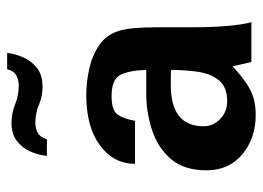

<svg xmlns="http://www.w3.org/2000/svg" viewBox="-116 -584 712 519"><g transform="rotate(-90 239.5 -324.0)"><path d="M310.5 -216.8Q310.5 -177.7 305.2 -143.1Q299.8 -108.4 281.7 -86.9Q263.7 -65.4 225.6 -65.4Q197.3 -65.4 177.7 -84.5Q158.2 -103.5 158.2 -128.9Q158.2 -217.8 269.5 -217.8Q281.2 -217.8 291.5 -217.8Q301.8 -217.8 310.5 -216.8ZM439.5 0Q432.6 -25.4 429.2 -67.4Q425.8 -109.4 425.8 -156.2V-252.9Q425.8 -328.1 416 -358.4Q405.3 -392.6 377 -411.6Q348.6 -430.7 312.5 -438.5Q276.4 -446.3 243.2 -446.3Q156.2 -446.3 106.4 -409.2Q56.6 -372.1 56.6 -314.5H172.9Q178.7 -345.7 189.9 -361.8Q201.2 -377.9 240.2 -377.9Q286.1 -377.9 297.9 -352.5Q309.6 -327.1 310.5 -284.2H246.1Q197.3 -284.2 149.4 -269Q101.6 -253.9 70.3 -218.3Q39.1 -182.6 39.1 -121.1Q39.1 -60.5 82.5 -24.4Q126 11.7 188.5 11.7Q214.8 11.7 234.4 5.9Q253.9 0 273.9 -13.2Q293.9 -26.4 320.3 -50.8Q322.3 -41 326.2 -24.4Q330.1 -7.8 332 0ZM356.4 -660.2Q354.5 -639.6 344.7 -617.2Q335 -594.7 315.9 -579.6Q296.9 -564.5 264.6 -564.5Q239.3 -564.5 216.3 -574.2Q193.4 -584 167 -584Q152.3 -584 140.1 -577.1Q127.9 -570.3 123 -552.7H78.1Q80.1 -574.2 89.4 -596.2Q98.6 -618.2 117.7 -633.3Q136.7 -648.4 167 -648.4Q193.4 -648.4 217.3 -638.7Q241.2 -628.9 267.6 -628.9Q283.2 -628.9 295.4 -635.3Q307.6 -641.6 312.5 -660.2Z"/></g></svg>

Font: Namkio Khamti Book
Style: Bold
Weight: 800
Designer: Debbi Hosken
Foundry: SIL International
Version: Version 3.917